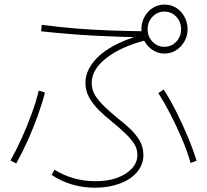

<svg xmlns="http://www.w3.org/2000/svg" viewBox="-20 -846 920 854"><path d="M210 -67.8 222.2 -91.1Q263.3 -65.6 309.4 -52.8Q355.6 -40 404.4 -40Q460 -40 501.1 -55Q542.2 -70 566.7 -96.7Q591.1 -123.3 591.1 -156.7Q591.1 -184.4 576.1 -207.2Q561.1 -230 536.7 -253.3Q512.2 -276.7 481.1 -302.2Q450 -326.7 422.2 -353.9Q394.4 -381.1 377.2 -411.1Q360 -441.1 360 -477.8Q360 -522.2 390.6 -563.9Q421.1 -605.6 478.3 -638.3Q535.6 -671.1 614.4 -692.2L623.3 -680Q518.9 -681.1 403.3 -687.2Q287.8 -693.3 163.3 -706.7L165.6 -735.6Q242.2 -725.6 316.7 -719.4Q391.1 -713.3 468.9 -710.6Q546.7 -707.8 631.1 -706.7L626.7 -666.7Q516.7 -637.8 452.2 -587.2Q387.8 -536.7 387.8 -476.7Q387.8 -446.7 403.3 -421.7Q418.9 -396.7 444.4 -372.2Q470 -347.8 501.1 -322.2Q531.1 -298.9 557.8 -273.9Q584.4 -248.9 601.1 -220.6Q617.8 -192.2 617.8 -155.6Q617.8 -114.4 590 -81.1Q562.2 -47.8 512.8 -29.4Q463.3 -11.1 402.2 -11.1Q348.9 -11.1 300 -25.6Q251.1 -40 210 -67.8ZM26.7 -132.2Q52.2 -177.8 76.7 -231.7Q101.1 -285.6 121.1 -340.6Q141.1 -395.6 152.2 -443.3L180 -434.4Q167.8 -386.7 147.8 -331.1Q127.8 -275.6 103.3 -221.1Q78.9 -166.7 52.2 -118.9ZM827.8 -121.1Q812.2 -175.6 788.3 -231.1Q764.4 -286.7 737.8 -338.3Q711.1 -390 684.4 -432.2L707.8 -447.8Q735.6 -405.6 762.8 -351.7Q790 -297.8 813.9 -241.1Q837.8 -184.4 854.4 -131.1ZM608.9 -715.6Q608.9 -745.6 622.8 -771.1Q636.7 -796.7 660 -811.1Q683.3 -825.6 711.1 -825.6Q741.1 -825.6 763.9 -811.1Q786.7 -796.7 800.6 -771.1Q814.4 -745.6 814.4 -715.6Q814.4 -686.7 800.6 -662.2Q786.7 -637.8 763.9 -622.8Q741.1 -607.8 711.1 -607.8Q683.3 -607.8 660 -622.8Q636.7 -637.8 622.8 -662.2Q608.9 -686.7 608.9 -715.6ZM785.6 -715.6Q785.6 -748.9 763.9 -771.7Q742.2 -794.4 711.1 -794.4Q680 -794.4 658.3 -771.7Q636.7 -748.9 636.7 -715.6Q636.7 -683.3 658.3 -660.6Q680 -637.8 711.1 -637.8Q742.2 -637.8 763.9 -660.6Q785.6 -683.3 785.6 -715.6Z"/></svg>

Font: Paperlogy 1 Thin
Style: Regular
Weight: 250
Designer: redesigned by Lee Juim, glyphs from Gmarket Sans & Montserrat
Foundry: PT&
Version: Version 1.001